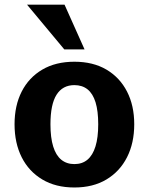

<svg xmlns="http://www.w3.org/2000/svg" viewBox="-20 -808 649 838"><path d="M304.7 10.3Q223.1 10.3 164.6 -24.7Q106 -59.6 74.7 -121.6Q43.5 -183.6 43.5 -265.6Q43.5 -347.2 74.7 -408.4Q106 -469.7 164.6 -504.2Q223.1 -538.6 304.7 -538.6Q386.2 -538.6 444.6 -504.2Q502.9 -469.7 534.4 -408.4Q565.9 -347.2 565.9 -265.6Q565.9 -183.6 534.4 -121.6Q502.9 -59.6 444.6 -24.7Q386.2 10.3 304.7 10.3ZM304.7 -91.8Q338.9 -91.8 361.8 -111.1Q384.8 -130.4 396.7 -168.9Q408.7 -207.5 408.7 -265.6Q408.7 -323.7 397 -361.6Q385.3 -399.4 362.1 -418Q338.9 -436.5 304.7 -436.5Q253.4 -436.5 226.8 -394.5Q200.2 -352.5 200.2 -265.6Q200.2 -207 212.2 -168.5Q224.1 -129.9 247.6 -110.8Q271 -91.8 304.7 -91.8ZM260.7 -592.3 98.1 -787.6H261.7L349.1 -592.3Z"/></svg>

Font: Comme
Style: Bold
Weight: 700
Version: Version 1.000;gftools[0.9.27]